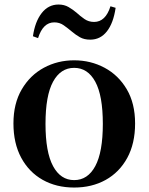

<svg xmlns="http://www.w3.org/2000/svg" viewBox="-20 -821 663 857"><path d="M311 16.1Q231.4 16.1 170.4 -18.3Q109.4 -52.7 74.7 -116.9Q40 -181.2 40 -270Q40 -358.9 77.1 -422.1Q114.3 -485.4 175.8 -518.6Q237.3 -551.8 311 -551.8Q384.8 -551.8 446.8 -518.6Q508.8 -485.4 545.9 -422.4Q583 -359.4 583 -270Q583 -180.2 547.9 -116Q512.7 -51.8 451.4 -17.8Q390.1 16.1 311 16.1ZM311 -17.1Q371.6 -17.1 405.3 -79.6Q439 -142.1 439 -268.1Q439 -394.5 405.3 -456.3Q371.6 -518.1 311 -518.1Q250.5 -518.1 216.8 -456.3Q183.1 -394.5 183.1 -268.1Q183.1 -142.1 216.8 -79.6Q250.5 -17.1 311 -17.1ZM127 -659.2Q136.2 -724.1 166 -762.5Q195.8 -800.8 241.2 -800.8Q266.6 -800.8 285.9 -789.6Q305.2 -778.3 320.8 -765.1Q338.9 -748.5 357.4 -735.8Q376 -723.1 399.9 -723.1Q451.2 -723.1 473.1 -793L496.1 -786.1Q486.3 -718.3 457.3 -681.2Q428.2 -644 382.8 -644Q355.5 -644 336.7 -654.8Q317.9 -665.5 301.8 -679.2Q283.2 -694.8 264.6 -708Q246.1 -721.2 222.2 -721.2Q171.9 -721.2 149.9 -650.9Z"/></svg>

Font: Source Han Serif TW
Style: Bold
Weight: 700
Designer: Ryoko NISHIZUKA Ë•øÂ°öÊ∂ºÂ≠ê (kana & ideographs); Frank Grie√ühammer (Latin, Greek & Cyrillic); Wenlong ZHANG Âº†ÊñáÈæô 
Foundry: Adobe
Version: Version 2.003;hotconv 1.1.1;makeotfexe 2.6.0